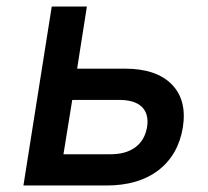

<svg xmlns="http://www.w3.org/2000/svg" viewBox="-20 -570 640 590"><path d="M52 0 139 -550H247L217 -359H364Q460 -359 507.5 -311Q555 -263 542 -179Q528 -94 467 -47Q406 0 307 0ZM175 -96H320Q367 -96 396 -117.5Q425 -139 432 -180Q438 -220 416 -241.5Q394 -263 346 -263H202Z"/></svg>

Font: JetBrains Mono NL SemiBold
Style: Italic
Weight: 600
Italic angle: -9°
Monospace: yes
Designer: Philipp Nurullin, Konstantin Bulenkov
Foundry: JetBrains
Version: Version 2.305; ttfautohint (v1.8.4.7-5d5b)